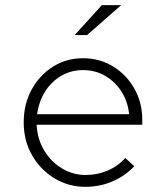

<svg xmlns="http://www.w3.org/2000/svg" viewBox="-20 -715 640 745"><path d="M311 10Q246 10 191.5 -23Q137 -56 104.5 -112.5Q72 -169 72 -240Q72 -311 102.5 -367Q133 -423 185 -456Q237 -489 302 -489Q367 -489 419 -457Q471 -425 501.5 -371Q532 -317 532 -250V-231H122Q125 -175 151.5 -131Q178 -87 220.5 -61.5Q263 -36 313 -36Q358 -36 398.5 -53.5Q439 -71 466 -102L501 -70Q465 -32 416 -11Q367 10 311 10ZM124 -272H481Q476 -321 451.5 -359.5Q427 -398 388.5 -420.5Q350 -443 302 -443Q256 -443 218 -421Q180 -399 155.5 -360.5Q131 -322 124 -272ZM270 -579 375 -695H450L318 -579Z"/></svg>

Font: Red Hat Mono
Style: Regular
Weight: 300
Monospace: yes
Designer: Pentagram, MCKL
Foundry: Pentagram, MCKL
Version: Version 1.023